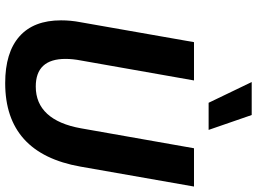

<svg xmlns="http://www.w3.org/2000/svg" viewBox="-142 -814 967 722"><g transform="rotate(90 341.0 -453.5)"><path d="M57 -200Q57 -237 64 -273L139 -700H283L208 -275Q202 -244 202 -217Q202 -105 306 -105Q369 -105 408.5 -148Q448 -191 463 -275L538 -700H682L607 -273Q557 10 293 10Q178 10 117.5 -43.5Q57 -97 57 -200ZM289 -917H413L469 -755H367Z"/></g></svg>

Font: Sarabun
Style: Bold Italic
Weight: 700
Italic angle: -10°
Designer: Suppakit Chalermlarp | Katatrad Co.,Ltd.
Foundry: Cadson Demak Co.,Ltd.
Version: Version 1.000; ttfautohint (v1.6)